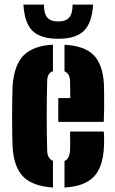

<svg xmlns="http://www.w3.org/2000/svg" viewBox="-20 -803 499 832"><path d="M34.5 -168Q33.5 -185 33 -220.2Q32.5 -255.5 32.5 -297Q32.5 -338.5 33 -375Q33.5 -411.5 34.5 -430Q41 -520.5 81.8 -562.5Q122.5 -604.5 209.5 -609.5V-494.5Q185 -486.5 184.5 -453Q182.5 -382 182.5 -302Q182.5 -222 184.5 -152Q185 -115.5 209.5 -106V9.5Q121.5 4 80.5 -37.5Q39.5 -79 34.5 -168ZM232.5 -275V-378H284.5Q284.5 -405 284 -426.8Q283.5 -448.5 283.5 -453Q282 -485 259.5 -494V-609Q346.5 -604.5 386.2 -563.8Q426 -523 430.5 -436Q431 -425 431.2 -397.2Q431.5 -369.5 431.2 -336.2Q431 -303 429.5 -275ZM259.5 9.5V-105.5Q281.5 -114.5 283.5 -152Q285 -177.5 283.5 -233H429.5Q430.5 -228 431 -206.2Q431.5 -184.5 430.5 -168Q426.5 -78.5 386.2 -36.8Q346 5 259.5 9.5ZM232.5 -635Q156 -635 121 -669.2Q86 -703.5 81.5 -783H170.5Q170.5 -744 185 -727Q199.5 -710 232.5 -710Q265.5 -710 280 -727Q294.5 -744 294.5 -783H383.5Q378.5 -703.5 343.5 -669.2Q308.5 -635 232.5 -635Z"/></svg>

Font: Big Shoulders Stencil Display Black
Style: Regular
Weight: 900
Designer: Patric King
Foundry: XO Type Co
Version: Version 1.000